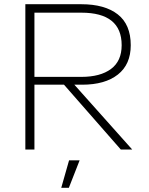

<svg xmlns="http://www.w3.org/2000/svg" viewBox="-20 -708 704 909"><path d="M100 -688H365Q476 -688 537.5 -640Q599 -592 599 -494Q599 -403 538 -355Q477 -307 369 -307H332L606 0H552L283 -307H143V0H100ZM365 -648H143V-344H365Q455 -344 505.5 -381.5Q556 -419 556 -494Q556 -648 365 -648ZM357 51 306 181H270L307 51Z"/></svg>

Font: Roundo Light
Style: Regular
Weight: 300
Designer: Namrata Goyal (Gurmukhi), Shiva Nallaperumal (Latin)
Foundry: Indian Type Foundry
Version: Version 1.000;PS 1.0;hotconv 1.0.88;makeotf.lib2.5.647800